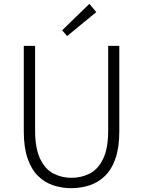

<svg xmlns="http://www.w3.org/2000/svg" viewBox="-20 -968 745 1001"><path d="M352 13Q303 13 258.5 -1.5Q214 -16 179 -50Q144 -84 124 -141.5Q104 -199 104 -284V-729H163V-288Q163 -194 189.5 -139.5Q216 -85 259 -63Q302 -41 352 -41Q404 -41 447.5 -63Q491 -85 517.5 -139.5Q544 -194 544 -288V-729H602V-284Q602 -199 582 -141.5Q562 -84 526.5 -50Q491 -16 446 -1.5Q401 13 352 13ZM330 -780 304 -810 446 -948 482 -905Z"/></svg>

Font: Noto Sans HK Thin Light
Style: Regular
Weight: 300
Version: Version 2.004-H2;hotconv 1.0.118;makeotfexe 2.5.65603